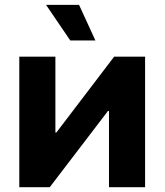

<svg xmlns="http://www.w3.org/2000/svg" viewBox="-20 -783 688 803"><path d="M586.8 0H435.8V-318.9H431.6L188 0H60.7V-545.9H211.7V-228.7H215.7L457.3 -545.9H586.8ZM273.9 -613.7 172.6 -762.7H310.6L379 -613.7Z"/></svg>

Font: Inter
Style: Regular
Weight: 400
Designer: Rasmus Andersson
Foundry: rsms
Version: Version 4.000;git-8c9346024